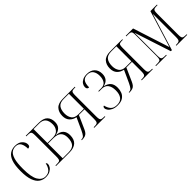

<svg xmlns="http://www.w3.org/2000/svg" viewBox="182 -1469 2405 2405"><g transform="rotate(-45 1384.0 -266.5)"><path d="M222 10Q173 10 134.5 -16.5Q96 -43 73.5 -104Q51 -165 51 -268Q51 -373 73 -433Q95 -493 134 -518Q173 -543 223 -543Q287 -543 320.5 -511Q354 -479 354 -440Q354 -418 343 -409.5Q332 -401 316 -401Q316 -460 295.5 -496.5Q275 -533 223 -533Q184 -533 154.5 -510Q125 -487 108.5 -429.5Q92 -372 92 -268Q92 -123 128.5 -61.5Q165 0 226 0Q278 0 305.5 -32.5Q333 -65 342 -115Q357 -108 357 -88Q357 -68 342 -45Q327 -22 297.5 -6Q268 10 222 10Z M410 0V-10H429Q459 -10 473.5 -14Q488 -18 492.5 -34Q497 -50 497 -84V-452Q497 -486 492.5 -501.5Q488 -517 473.5 -521.5Q459 -526 429 -526H410V-536H639Q720 -536 756 -499.5Q792 -463 792 -400Q792 -346 763.5 -316.5Q735 -287 683 -277V-275Q750 -269 779.5 -236.5Q809 -204 809 -148Q809 0 647 0ZM636 -280Q695 -280 723 -315Q751 -350 751 -399Q751 -461 724 -493.5Q697 -526 635 -526H538V-280ZM640 -10Q710 -10 738.5 -44.5Q767 -79 767 -149Q767 -270 636 -270H538V-10Z M867 0V-10H872Q899 -10 914.5 -28.5Q930 -47 950 -89L1024 -251Q974 -260 941.5 -294Q909 -328 909 -387Q909 -454 946.5 -495Q984 -536 1066 -536H1279V-526H1272Q1242 -526 1227.5 -521.5Q1213 -517 1209 -500.5Q1205 -484 1205 -450V-84Q1205 -50 1210 -34.5Q1215 -19 1229 -14.5Q1243 -10 1271 -10H1283V0H1087V-10H1097Q1126 -10 1140 -14.5Q1154 -19 1159 -34.5Q1164 -50 1164 -84V-250H1065L986 -73Q974 -47 960.5 -31Q947 -15 925.5 -7.5Q904 0 867 0ZM1067 -260H1164V-526H1073Q1005 -526 977.5 -489.5Q950 -453 950 -389Q950 -333 976.5 -296.5Q1003 -260 1067 -260Z M1496 10Q1447 10 1414.5 -5.5Q1382 -21 1366 -42.5Q1350 -64 1350 -83Q1350 -108 1370 -111Q1381 -61 1408.5 -30.5Q1436 0 1493 0Q1554 0 1582 -37Q1610 -74 1610 -140Q1610 -208 1581.5 -243.5Q1553 -279 1503 -279H1448V-289H1504Q1549 -289 1573 -321.5Q1597 -354 1597 -411Q1597 -465 1573 -499Q1549 -533 1494 -533Q1447 -533 1423.5 -503Q1400 -473 1400 -403Q1364 -403 1364 -443Q1364 -467 1378.5 -490Q1393 -513 1422.5 -528Q1452 -543 1496 -543Q1564 -543 1601 -505.5Q1638 -468 1638 -407Q1638 -308 1542 -285V-283Q1595 -271 1623 -239Q1651 -207 1651 -147Q1651 -107 1637 -71.5Q1623 -36 1589 -13Q1555 10 1496 10Z M1708 0V-10H1713Q1740 -10 1755.5 -28.5Q1771 -47 1791 -89L1865 -251Q1815 -260 1782.5 -294Q1750 -328 1750 -387Q1750 -454 1787.5 -495Q1825 -536 1907 -536H2120V-526H2113Q2083 -526 2068.5 -521.5Q2054 -517 2050 -500.5Q2046 -484 2046 -450V-84Q2046 -50 2051 -34.5Q2056 -19 2070 -14.5Q2084 -10 2112 -10H2124V0H1928V-10H1938Q1967 -10 1981 -14.5Q1995 -19 2000 -34.5Q2005 -50 2005 -84V-250H1906L1827 -73Q1815 -47 1801.5 -31Q1788 -15 1766.5 -7.5Q1745 0 1708 0ZM1908 -260H2005V-526H1914Q1846 -526 1818.5 -489.5Q1791 -453 1791 -389Q1791 -333 1817.5 -296.5Q1844 -260 1908 -260Z M2181 0V-10H2205Q2236 -10 2251 -14.5Q2266 -19 2270.5 -35Q2275 -51 2275 -85V-451Q2275 -486 2270.5 -501.5Q2266 -517 2252 -521.5Q2238 -526 2209 -526H2181V-536H2311L2468 -49L2618 -536H2734V-526H2721Q2693 -526 2678.5 -521.5Q2664 -517 2659.5 -501.5Q2655 -486 2655 -453V-83Q2655 -50 2659.5 -34.5Q2664 -19 2678.5 -14.5Q2693 -10 2723 -10H2734V0H2542V-10H2547Q2576 -10 2590.5 -14.5Q2605 -19 2610 -34.5Q2615 -50 2615 -83V-486H2613L2463 0H2444L2287 -481H2285V-85Q2285 -50 2289.5 -34.5Q2294 -19 2309 -14.5Q2324 -10 2354 -10H2371V0Z"/></g></svg>

Font: Noto Serif Display Condensed ExtraLight
Style: Regular
Weight: 200
Width: 3
Designer: Monotype Design Team
Foundry: Monotype Imaging Inc.
Version: Version 2.009